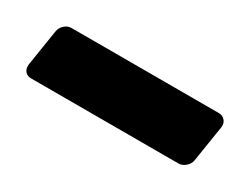

<svg xmlns="http://www.w3.org/2000/svg" viewBox="-29 -526 591 451"><g transform="rotate(30 266.5 -300.0)"><path d="M31.7 -245.8V-250L47.5 -350Q49.2 -360 57.5 -367.5Q65.8 -375 75.8 -375H475.8Q485 -375 491.2 -368.8Q497.5 -362.5 497.5 -354.2V-350L481.7 -250Q480 -240 471.2 -232.5Q462.5 -225 452.5 -225H52.5Q43.3 -225 37.5 -230.8Q31.7 -236.7 31.7 -245.8Z"/></g></svg>

Font: BoonTook Mon
Style: Italic
Weight: 400
Italic angle: -9°
Designer: Sungsit Sawaiwan
Foundry: FontUni
Version: Version 3.0